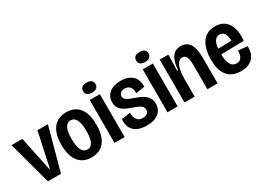

<svg xmlns="http://www.w3.org/2000/svg" viewBox="-24 -1362 2770 2035"><g transform="rotate(-30 1361.5 -344.5)"><path d="M149 0 7 -525H140L227 -105H234L324 -525H452L309 0Z M680 13Q612 13 564 -18.5Q516 -50 491 -111Q466 -172 466 -262Q466 -357 492.5 -418Q519 -479 567.5 -508.5Q616 -538 681 -538Q749 -538 796.5 -508Q844 -478 869.5 -417.5Q895 -357 895 -263Q895 -169 869 -108Q843 -47 794.5 -17Q746 13 680 13ZM682 -82Q711 -82 730.5 -101Q750 -120 760 -159Q770 -198 770 -257Q770 -320 759.5 -360Q749 -400 729 -420Q709 -440 679 -440Q651 -440 631 -421Q611 -402 601 -362.5Q591 -323 591 -261Q591 -171 614.5 -126.5Q638 -82 682 -82Z M964 0V-525H1088V0ZM1026 -580Q989 -580 969.5 -595.5Q950 -611 950 -641Q950 -671 969.5 -686.5Q989 -702 1026 -702Q1063 -702 1082.5 -686.5Q1102 -671 1102 -641Q1102 -612 1082.5 -596Q1063 -580 1026 -580Z M1355 13Q1302 13 1262.5 -1Q1223 -15 1198 -40.5Q1173 -66 1163 -101.5Q1153 -137 1159 -180L1267 -194Q1265 -160 1274.5 -134Q1284 -108 1305 -93Q1326 -78 1358 -78Q1393 -78 1412.5 -93Q1432 -108 1432 -136Q1432 -159 1419.5 -174.5Q1407 -190 1383 -201.5Q1359 -213 1325 -225Q1293 -236 1263 -248.5Q1233 -261 1209 -278.5Q1185 -296 1171 -322Q1157 -348 1157 -386Q1157 -432 1180 -466Q1203 -500 1245.5 -519Q1288 -538 1347 -538Q1405 -538 1448.5 -518Q1492 -498 1515 -458Q1538 -418 1534 -357L1427 -341Q1429 -371 1420 -394.5Q1411 -418 1392 -431.5Q1373 -445 1344 -445Q1312 -445 1293.5 -429.5Q1275 -414 1275 -390Q1275 -369 1288 -354.5Q1301 -340 1324.5 -330Q1348 -320 1380 -309Q1410 -298 1441 -285Q1472 -272 1497 -253.5Q1522 -235 1537 -207Q1552 -179 1552 -139Q1552 -94 1529.5 -60Q1507 -26 1463.5 -6.5Q1420 13 1355 13Z M1613 0V-525H1737V0ZM1675 -580Q1638 -580 1618.5 -595.5Q1599 -611 1599 -641Q1599 -671 1618.5 -686.5Q1638 -702 1675 -702Q1712 -702 1731.5 -686.5Q1751 -671 1751 -641Q1751 -612 1731.5 -596Q1712 -580 1675 -580Z M1821 0V-300L1820 -525H1927L1921 -331H1933Q1939 -405 1957.5 -450Q1976 -495 2007.5 -516.5Q2039 -538 2083 -538Q2155 -538 2190.5 -483Q2226 -428 2226 -314V0H2101V-295Q2101 -363 2086 -394.5Q2071 -426 2037 -426Q2007 -426 1986.5 -400Q1966 -374 1955.5 -327Q1945 -280 1945 -215V0Z M2509 13Q2449 13 2407.5 -6.5Q2366 -26 2340 -61Q2314 -96 2302 -144.5Q2290 -193 2290 -252Q2290 -309 2301.5 -360.5Q2313 -412 2337.5 -452Q2362 -492 2403 -515Q2444 -538 2502 -538Q2557 -538 2595.5 -517Q2634 -496 2657.5 -458Q2681 -420 2689.5 -368Q2698 -316 2691 -252L2372 -246V-314L2599 -319L2577 -277Q2581 -331 2573.5 -366.5Q2566 -402 2548.5 -420Q2531 -438 2502 -438Q2470 -438 2450 -416.5Q2430 -395 2421 -355.5Q2412 -316 2412 -263Q2412 -169 2436 -125.5Q2460 -82 2509 -82Q2531 -82 2546 -91Q2561 -100 2570 -115Q2579 -130 2583 -150.5Q2587 -171 2586 -193L2699 -182Q2701 -145 2692 -110Q2683 -75 2661 -47.5Q2639 -20 2601.5 -3.5Q2564 13 2509 13Z"/></g></svg>

Font: Bricolage Grotesque 72pt SemiCondensed SemiBold
Style: Regular
Weight: 600
Width: 4
Designer: Mathieu Triay
Foundry: Atelier Triay
Version: Version 1.001;gftools[0.9.33.dev8+g029e19f]